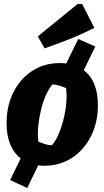

<svg xmlns="http://www.w3.org/2000/svg" viewBox="-20 -820 525 965"><path d="M203 13Q187 13 172 11L117 125L31 85L84 -24Q13 -80 13 -201Q13 -288 47.5 -356.5Q82 -425 142.5 -464Q203 -503 280 -503Q298 -503 313 -501L373 -624L459 -586L401 -467Q472 -413 472 -292Q472 -204 437 -135Q402 -66 341.5 -26.5Q281 13 203 13ZM241 -90Q258 -109 273 -142.5Q288 -176 298.5 -217Q309 -258 313 -300Q317 -342 312 -377Q270 -395 244 -396Q226 -376 211 -342.5Q196 -309 186 -267.5Q176 -226 172 -184.5Q168 -143 173 -108Q195 -99 210 -94.5Q225 -90 241 -90ZM204 -577 170 -637 370 -800H393L454 -680Q393 -649 330.5 -624Q268 -599 204 -577Z"/></svg>

Font: Piazzolla ExtraBold
Style: Italic
Weight: 800
Italic angle: -11.3°
Designer: Juan Pablo del Peral
Foundry: Huerta Tipografica
Version: Version 1.330